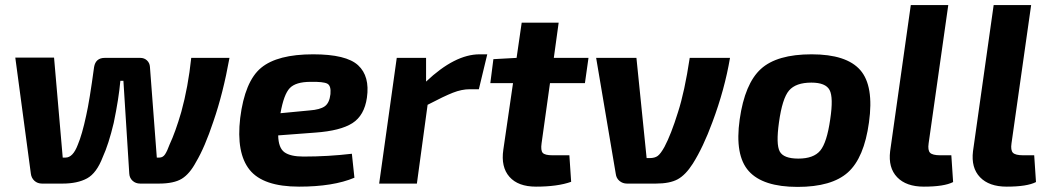

<svg xmlns="http://www.w3.org/2000/svg" viewBox="-20 -720 4124 753"><path d="M226 -102H237Q266 -102 285 -152Q302 -192 318 -267Q331 -324 349 -457Q355 -493 391 -493H530Q546 -493 556.5 -483Q567 -473 568 -458L595 -102H605Q619 -102 627.5 -115Q636 -128 645 -153Q668 -202 691 -281Q718 -379 730 -493H880Q855 -354 817 -244Q783 -142 749 -85Q724 -38 693 -19Q662 0 603 0H530Q512 0 500 -11Q488 -22 487 -39L464 -403H452Q446 -334 426 -238Q406 -154 383 -104Q359 -41 321.5 -20.5Q284 0 225 0H145Q127 0 115 -11Q103 -22 101 -39L40 -494H192Z M1360 -117 1370 -23Q1287 12 1153 12Q1012 12 959 -54Q906 -120 922 -257Q940 -401 1004 -454Q1068 -507 1208 -507Q1338 -507 1384.5 -464Q1431 -421 1419 -337Q1409 -267 1362 -237Q1315 -207 1217 -200L1071 -189Q1072 -140 1095.5 -123Q1119 -106 1170 -106Q1267 -106 1360 -117ZM1080 -276 1195 -287Q1235 -290 1253.5 -303Q1272 -316 1276 -351Q1279 -384 1263.5 -392Q1248 -400 1198 -399Q1140 -399 1116.5 -374.5Q1093 -350 1080 -276Z M1891 -507 1858 -370H1822Q1791 -370 1756.5 -356.5Q1722 -343 1657 -309L1615 0H1467L1536 -493H1651V-400Q1764 -507 1861 -507Z M2137 -394 2104 -158Q2100 -130 2108.5 -120.5Q2117 -111 2147 -111H2213L2220 -7Q2167 12 2082 12Q2012 12 1978 -26.5Q1944 -65 1954 -133L1992 -394H1903L1915 -488L2006 -493L2026 -631H2171L2152 -493H2288L2274 -394Z M2685 -493H2843Q2822 -369 2774 -241Q2738 -143 2697 -78Q2669 -34 2638 -17Q2607 0 2552 0H2439Q2422 0 2409.5 -10.5Q2397 -21 2395 -38L2318 -493H2476L2516 -100H2528Q2548 -100 2559.5 -108.5Q2571 -117 2586 -144Q2612 -193 2639 -280Q2665 -360 2685 -493Z M3163 -507Q3300 -507 3354 -445Q3408 -383 3388 -240Q3369 -101 3305.5 -44Q3242 13 3108 13Q2972 13 2916.5 -49Q2861 -111 2881 -252Q2901 -392 2964 -449.5Q3027 -507 3163 -507ZM3162 -396Q3101 -396 3074.5 -365Q3048 -334 3035 -240Q3023 -154 3038 -126Q3053 -98 3111 -98Q3171 -98 3197 -129.5Q3223 -161 3236 -252Q3249 -338 3233.5 -367Q3218 -396 3162 -396Z M3699 -700 3622 -158Q3618 -131 3627.5 -121Q3637 -111 3668 -111H3711L3718 -6Q3683 12 3603 12Q3534 12 3498.5 -25Q3463 -62 3471 -127L3552 -700Z M4024 -700 3947 -158Q3943 -131 3952.5 -121Q3962 -111 3993 -111H4036L4043 -6Q4008 12 3928 12Q3859 12 3823.5 -25Q3788 -62 3796 -127L3877 -700Z"/></svg>

Font: Ezarion
Style: Bold Italic
Weight: 700
Italic angle: -8°
Designer: Natanael Gama
Version: Version 1.001;PS 001.001;hotconv 1.0.70;makeotf.lib2.5.58329